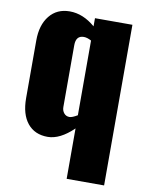

<svg xmlns="http://www.w3.org/2000/svg" viewBox="-87 -652 696 904"><g transform="rotate(10 261.0 -199.5)"><path d="M295 190V-51Q231 11 172 11Q110 11 75.5 -31.5Q41 -74 41 -151V-427Q41 -501 76.5 -545Q112 -589 173 -589Q237 -589 295 -539V-578H474V190ZM257 -99Q270 -99 295 -114V-471Q275 -482 259 -482Q221 -482 221 -436V-140Q221 -123 231 -111Q241 -99 257 -99Z"/></g></svg>

Font: Oswald Heavy
Style: Regular
Weight: 400
Designer: Vernon Adams
Foundry: Vernon Adams
Version: Version 4.101